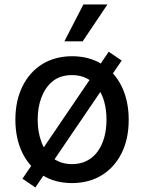

<svg xmlns="http://www.w3.org/2000/svg" viewBox="-20 -802 640 853"><path d="M520.6 -533 463.1 -572.1 79.9 -8.2 137.1 30.9ZM300.1 11.4C401.3 11.4 478.7 -38 520.6 -122.2C541.5 -164.4 551.8 -213.4 551.8 -269.9C551.8 -383.2 507.8 -470.2 432.5 -517C394.9 -540.5 350.9 -552.2 300.1 -552.2C199.2 -552.2 121.8 -503.2 79.9 -418.3C58.9 -376.1 48.3 -326.3 48.3 -269.9C48.3 -157.3 92.3 -70.7 168 -23.8C205.6 -0.4 249.6 11.4 300.1 11.4ZM300.4 -72.8C230.8 -72.8 185.4 -112.6 163.7 -172.2C152.7 -202.1 147.4 -234.7 147.4 -270.2C147.4 -340.9 168.7 -404.1 214.1 -441.1C236.9 -459.2 265.6 -468.4 300.4 -468.4C399.9 -468.4 453.5 -383.5 453.1 -270.2C453.1 -157.3 399.9 -72.8 300.4 -72.8ZM347.3 -618.3 457.4 -782.3H350.5L266 -618.3Z"/></svg>

Font: Inter 465
Style: Regular
Weight: 400
Designer: Rasmus Andersson
Foundry: rsms
Version: Version 3.019;Glyphs 3.1.2 (3151)